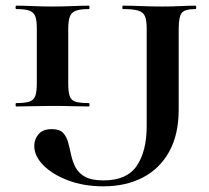

<svg xmlns="http://www.w3.org/2000/svg" viewBox="-20 -645 739 678"><path d="M221 -350Q221 -321 226 -306Q231 -291 246.5 -286Q262 -281 294 -281Q296 -281 296 -275Q296 -269 294 -269Q267 -269 235 -270Q203 -271 165 -271Q129 -271 96.5 -270Q64 -269 37 -269Q35 -269 35 -275Q35 -281 37 -281Q68 -281 83.5 -286Q99 -291 104.5 -306Q110 -321 110 -350V-544Q110 -573 104.5 -587.5Q99 -602 83.5 -607.5Q68 -613 37 -613Q35 -613 35 -619Q35 -625 37 -625Q64 -625 96.5 -623.5Q129 -622 165 -622Q203 -622 236 -623.5Q269 -625 294 -625Q296 -625 296 -619Q296 -613 294 -613Q263 -613 247.5 -607Q232 -601 226.5 -586Q221 -571 221 -542ZM670 -625Q673 -625 673 -619Q673 -613 670 -613Q632 -613 621.5 -599Q611 -585 611 -542V-258Q611 -170 577.5 -109.5Q544 -49 484 -18Q424 13 345 13Q276 13 220.5 -8Q165 -29 133 -61.5Q101 -94 101 -130Q101 -153 116 -171Q131 -189 163 -189Q190 -189 202.5 -176Q215 -163 220.5 -142.5Q226 -122 231 -98.5Q236 -75 246.5 -54.5Q257 -34 280 -21Q303 -8 346 -8Q428 -8 463 -59.5Q498 -111 498 -200V-544Q498 -573 492 -587.5Q486 -602 468 -607.5Q450 -613 414 -613Q412 -613 412 -619Q412 -625 414 -625Q445 -625 480 -623.5Q515 -622 553 -622Q588 -622 617.5 -623.5Q647 -625 670 -625Z"/></svg>

Font: Cormorant Garamond Light
Style: Bold
Weight: 700
Version: Version 4.001